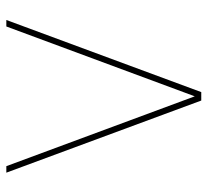

<svg xmlns="http://www.w3.org/2000/svg" viewBox="-44 -606 640 591"><g transform="rotate(90 275.5 -310.0)"><path d="M511 -10 289 -610H263L41 -10H61L276 -590L491 -10Z"/></g></svg>

Font: Perun Thin
Style: Regular
Weight: 100
Foundry: Copyright (c) Stefan Peev, Context Ltd, 2016
Version: Version 1.089